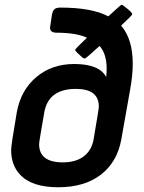

<svg xmlns="http://www.w3.org/2000/svg" viewBox="-20 -775 608 810"><path d="M226 15Q113 15 64 -39Q27 -79 27 -142Q27 -163 51 -302Q68 -395 133.5 -450Q199 -505 293 -505Q399 -505 428 -450Q430 -469 430 -485Q430 -548 400 -581Q342 -528 338 -528Q334 -528 327 -533Q297 -559 297 -564Q297 -569 347 -616Q301 -637 219 -637Q191 -637 191 -658L199 -712Q202 -729 209.5 -736Q217 -743 235 -743Q367 -743 437 -706Q490 -755 493 -755Q497 -755 517.5 -738Q538 -721 538 -715Q538 -711 491 -667Q540 -610 540 -506Q540 -457 529 -397L492 -188Q475 -92 406 -38.5Q337 15 226 15ZM245 -90Q300 -90 333.5 -115.5Q367 -141 375 -188Q397 -316 397 -325Q397 -400 300 -400Q185 -400 167 -302Q145 -177 145 -167Q145 -90 245 -90Z"/></svg>

Font: YamahaIndonesia935. App
Style: Bold Italic
Weight: 700
Italic angle: -10°
Designer: Dalton Maag Ltd
Foundry: Dalton Maag Ltd
Version: Version 1.002; January 01, 2024; Regular/Italic